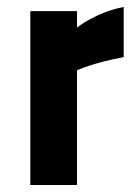

<svg xmlns="http://www.w3.org/2000/svg" viewBox="-20 -531 400 551"><path d="M67 0H201V-329C201 -329 243 -350 335 -367V-511C256 -496 201 -452 201 -452V-499H67Z"/></svg>

Font: TitilliumMaps29L
Style: 999 wt
Weight: 900
Designer: Campivisivi
Foundry: Accademia di Belle Arti di Urbino and students of MA course of Visual design